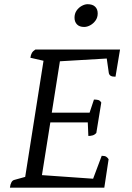

<svg xmlns="http://www.w3.org/2000/svg" viewBox="-20 -871 612 891"><path d="M26 0Q28 -16 33 -25Q38 -34 46 -36L111 -54L95 -38L184 -602L195 -586L121 -603Q123 -617 128 -625.5Q133 -634 144 -641H537L516 -515Q501 -515 494 -519Q487 -523 485 -532L474 -609L485 -600L248 -586L260 -599L219 -340L211 -348H404L393 -340L416 -409Q427 -409 435.5 -407Q444 -405 450 -395L427 -254Q419 -245 409 -242.5Q399 -240 390 -240L387 -312L398 -303H204L215 -312L173 -48L165 -59L421 -41L407 -28L452 -148Q466 -148 472.5 -144Q479 -140 484 -132L464 0ZM370.6 -745.9Q348.7 -745.9 337.2 -757.8Q325.8 -769.8 325.8 -788.7Q325.8 -807.7 335.2 -821.6Q344.7 -835.5 359.1 -843.5Q373.6 -851.5 386.5 -851.5Q409.5 -851.5 421.4 -840Q433.4 -828.6 433.4 -808.7Q433.4 -789.7 423.4 -775.8Q413.4 -761.8 399 -753.9Q384.5 -745.9 370.6 -745.9Z"/></svg>

Font: Petrona
Style: Italic
Weight: 400
Italic angle: -9°
Designer: Ringo R. Seeber
Foundry: Ringo R. Seeber
Version: Version 2.001; ttfautohint (v1.8.3)